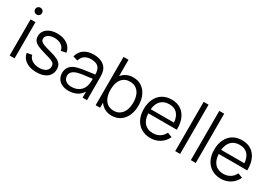

<svg xmlns="http://www.w3.org/2000/svg" viewBox="17 -1441 3152 2233"><g transform="rotate(30 1593.5 -324.5)"><path d="M123.5 -569.3Q104 -569.3 90.6 -582.5Q77.1 -595.7 77.1 -615.2Q77.1 -635.3 90.6 -648.2Q104 -661.1 123.5 -661.1Q143.1 -661.1 156.2 -648.2Q169.4 -635.3 169.4 -615.2Q169.4 -595.7 156.2 -582.5Q143.1 -569.3 123.5 -569.3ZM156.2 0H90.3V-485.8H156.2Z M454.1 13.2Q397.5 13.2 353.3 -3.4Q309.1 -20 281.5 -51.3Q253.9 -82.5 246.1 -126.5L313.5 -137.7Q323.7 -95.7 362.5 -71.5Q401.4 -47.4 458 -47.4Q513.2 -47.4 545.2 -70.6Q577.1 -93.8 577.1 -133.8Q577.1 -156.7 566.4 -170.7Q555.7 -184.6 526.6 -196.3Q497.6 -208 433.1 -225.6Q366.2 -243.7 329.1 -261.7Q292 -279.8 276.4 -303Q260.7 -326.2 260.7 -360.8Q260.7 -401.9 283.9 -433.3Q307.1 -464.8 349.1 -482.2Q391.1 -499.5 445.3 -499.5Q499.5 -499.5 543.2 -481.7Q586.9 -463.9 613.5 -431.6Q640.1 -399.4 645 -357.9L577.6 -345.2Q570.3 -389.2 533.4 -414.1Q496.6 -439 439.9 -439Q407.2 -439 381.8 -429.4Q356.4 -419.9 342 -403.1Q327.6 -386.2 327.6 -363.8Q327.6 -343.8 339.8 -330.6Q352.1 -317.4 381.8 -305.4Q411.6 -293.5 470.2 -278.8Q538.6 -261.2 576.2 -242.4Q613.8 -223.6 629.9 -198.2Q646 -172.9 646 -134.3Q646 -89.4 623 -55.9Q600.1 -22.5 556.9 -4.6Q513.7 13.2 454.1 13.2Z M884.8 13.7Q831.5 13.7 793.9 -5.6Q756.3 -24.9 737.5 -57.9Q718.8 -90.8 718.8 -130.4Q718.8 -187 751.5 -221.9Q784.2 -256.8 842.8 -271.5Q877.9 -280.3 921.9 -287.1Q965.8 -293.9 1023.4 -301.3L1063.5 -306.6Q1063 -374 1032.5 -405.5Q1002 -437 934.1 -437Q882.8 -437 848.9 -414.1Q814.9 -391.1 801.3 -343.3L737.3 -362.3Q754.4 -428.2 804.9 -463.9Q855.5 -499.5 935.1 -499.5Q1001.5 -499.5 1048.1 -474.4Q1094.7 -449.2 1114.3 -402.3Q1128.9 -367.2 1128.9 -301.8V0H1069.8V-80.6Q1041 -34.2 993.9 -10.3Q946.8 13.7 884.8 13.7ZM892.1 -43.5Q937.5 -43.5 972.4 -60.1Q1007.3 -76.7 1028.8 -105.5Q1050.3 -134.3 1056.6 -171.4Q1063 -199.7 1063 -248.5Q1045.4 -247.1 1037.6 -245.6Q976.6 -238.8 938.5 -232.9Q900.4 -227.1 869.1 -218.8Q784.7 -193.8 784.7 -130.4Q784.7 -107.9 795.9 -88.1Q807.1 -68.4 831.3 -55.9Q855.5 -43.5 892.1 -43.5Z M1463.9 13.7Q1412.1 13.7 1371.8 -7.8Q1331.5 -29.3 1304.7 -68.4V0H1245.1V-648.4H1312V-428.7Q1338.9 -462.9 1378.2 -481.2Q1417.5 -499.5 1466.3 -499.5Q1531.7 -499.5 1580.1 -466.3Q1628.4 -433.1 1653.8 -374.8Q1679.2 -316.4 1679.2 -243.7Q1679.2 -169.9 1653.8 -111.6Q1628.4 -53.2 1579.6 -19.8Q1530.8 13.7 1463.9 13.7ZM1457.5 -48.3Q1505.9 -48.3 1540.3 -73.5Q1574.7 -98.6 1592 -142.8Q1609.4 -187 1609.4 -243.7Q1609.4 -299.8 1592.5 -343.8Q1575.7 -387.7 1540.8 -412.6Q1505.9 -437.5 1456.1 -437.5Q1406.2 -437.5 1372.3 -413.3Q1338.4 -389.2 1321.5 -345.2Q1304.7 -301.3 1304.7 -243.7Q1304.7 -186 1321.5 -142.1Q1338.4 -98.1 1372.6 -73.2Q1406.7 -48.3 1457.5 -48.3Z M1983.9 13.7Q1914.1 13.7 1861.3 -18.1Q1808.6 -49.8 1780 -107.2Q1751.5 -164.6 1751.5 -240.7Q1751.5 -319.3 1779.5 -377.9Q1807.6 -436.5 1859.4 -468Q1911.1 -499.5 1981.4 -499.5Q2051.3 -499.5 2101.3 -468.3Q2151.4 -437 2178.2 -378.2Q2205.1 -319.3 2205.1 -238.8V-224.6H1822.3Q1826.2 -141.1 1867.4 -95.7Q1908.7 -50.3 1981.4 -50.3Q2033.2 -50.3 2072.3 -74.2Q2111.3 -98.1 2133.8 -143.6L2195.8 -119.6Q2166.5 -56.2 2110.8 -21.2Q2055.2 13.7 1983.9 13.7ZM2135.3 -279.8Q2128.4 -358.4 2089.8 -398.4Q2051.3 -438.5 1982.9 -438.5Q1913.6 -438.5 1872.3 -397.7Q1831.1 -356.9 1823.2 -279.8Z M2379.4 0H2313.5V-661.6H2379.4Z M2589.4 0H2523.4V-661.6H2589.4Z M2929.7 13.7Q2859.9 13.7 2807.1 -18.1Q2754.4 -49.8 2725.8 -107.2Q2697.3 -164.6 2697.3 -240.7Q2697.3 -319.3 2725.3 -377.9Q2753.4 -436.5 2805.2 -468Q2856.9 -499.5 2927.2 -499.5Q2997.1 -499.5 3047.1 -468.3Q3097.2 -437 3124 -378.2Q3150.9 -319.3 3150.9 -238.8V-224.6H2768.1Q2772 -141.1 2813.2 -95.7Q2854.5 -50.3 2927.2 -50.3Q2979 -50.3 3018.1 -74.2Q3057.1 -98.1 3079.6 -143.6L3141.6 -119.6Q3112.3 -56.2 3056.6 -21.2Q3001 13.7 2929.7 13.7ZM3081.1 -279.8Q3074.2 -358.4 3035.6 -398.4Q2997.1 -438.5 2928.7 -438.5Q2859.4 -438.5 2818.1 -397.7Q2776.9 -356.9 2769 -279.8Z"/></g></svg>

Font: Potro Sans Bangla
Style: Regular
Weight: 400
Designer: Jayed Ahsan Saad
Foundry: Codepotro
Version: Potro Sans Bangla;Version 0.996;CodepotroFonts;